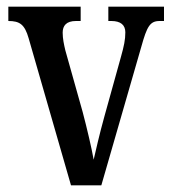

<svg xmlns="http://www.w3.org/2000/svg" viewBox="-20 -556 513 576"><path d="M66 -441 193 0H284L404 -416C421 -477 430 -493 459 -493H472V-536H305V-493H314C342 -493 356 -481 356 -459C356 -437 352 -418 343 -386L293 -206C278 -152 267 -103 261 -77C255 -111 241 -171 228 -220L176 -405C172 -422 168 -440 168 -458C168 -479 179 -493 208 -493H222V-536H5V-493C39 -493 54 -483 66 -441Z"/></svg>

Font: Noto Serif Bengali ExtraCondensed Medium
Style: Regular
Weight: 500
Width: 2
Designer: Juan Bruce, Universal Thirst, Indian Type Foundry and the Monotype Design Team.
Foundry: Monotype Imaging Inc.
Version: Version 2.003